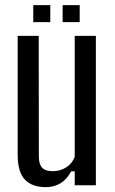

<svg xmlns="http://www.w3.org/2000/svg" viewBox="-20 -744 460 771"><path d="M164 7.5Q108.5 7.5 79.8 -23Q51 -53.5 51 -122.5V-600H135.5L136 -115.5Q136 -84.5 149.2 -70.5Q162.5 -56.5 192 -56.5Q221 -56.5 245.2 -71.5Q269.5 -86.5 280 -114V-600H365V0H280V-56H266Q248 -23 222.5 -7.8Q197 7.5 164 7.5ZM231.5 -655V-723.5H300V-655ZM113.5 -655V-723.5H182V-655Z"/></svg>

Font: Big Shoulders
Style: Regular
Weight: 400
Designer: Patric King
Foundry: XO Type Co
Version: Version 2.002